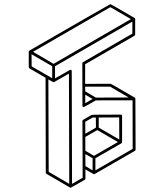

<svg xmlns="http://www.w3.org/2000/svg" viewBox="-20 -853 772 903"><path d="M312.5 29.8H310.5L198.7 -35.2Q195.8 -37.1 195.3 -41L194.3 -487.3L118.7 -531.2Q115.7 -533.2 115.2 -537.1V-609.9Q115.7 -613.3 118.7 -615.2Q497.1 -833.5 499 -833.5Q501 -833.5 556.9 -801Q612.8 -768.6 613.3 -768.1L614.3 -767.1L615.2 -765.6V-764.6Q615.7 -764.6 615.7 -764.2V-690.9Q615.7 -687 612.8 -685.1L380.4 -550.8V-458.5L500 -459Q502 -459 557.9 -426.3Q613.8 -393.6 614 -393.6Q614.3 -393.6 614.3 -393.1H614.7V-392.6Q615.7 -392.1 616.2 -390.6Q616.7 -389.6 616.7 -388.2L617.7 -149.4Q617.2 -145.5 614.3 -143.6L423.8 -33.7Q420.9 -33.7 419.4 -34.2V-34.7L381.8 -56.2V-13.2Q381.8 -9.3 378.4 -7.3Q314 29.8 312.5 29.8ZM430.7 -394 585.4 -394.5 498 -445.3H380.4L380.9 -423.3ZM380.9 -367.7 415.5 -387.7 380.9 -407.7ZM231.9 -552.7 595.7 -763.2 499 -819.3 135.3 -609.4ZM225.6 -484.9V-541.5L128.4 -597.7L128.9 -541ZM305.7 11.7 304.2 -506.8 233.9 -466.8 232.4 -466.3Q231.9 -466.3 231.7 -466.6Q231.4 -466.8 231 -466.8Q230.5 -466.8 230.2 -466.8Q230 -466.8 229.5 -467.3H229L207.5 -479.5L209 -44.9ZM381.3 -224.1 431.2 -252.9 430.7 -300.3H416L380.9 -280.3ZM415.5 -51.8V-108.9L381.3 -128.4L381.8 -71.8ZM421.9 -120.1 534.7 -185.1 437.5 -241.2 381.3 -209V-144ZM541 -196.8 540.5 -300.8 444.3 -300.3V-252.9ZM318.8 11.7 368.7 -17.1 367.7 -283.7Q367.7 -287.6 371.1 -289.6L410.6 -312.5Q413.1 -314 547.4 -314Q553.7 -314 554.2 -307.1V-184.6Q554.2 -181.2 551.3 -179.2L428.7 -108.9V-51.8L604 -152.8L603.5 -381.3L430.7 -380.9Q376 -349.6 374 -349.6Q367.7 -349.6 367.7 -356L367.2 -554.7Q367.2 -558.6 370.1 -560.5L602.5 -694.8V-751.5L238.8 -541.5V-484.4Q309.1 -524.9 310.5 -524.9Q317.4 -524.9 317.4 -518.6Z"/></svg>

Font: 3D Isometric
Style: Regular
Weight: 400
Designer: GGBotNet
Version: 1.10